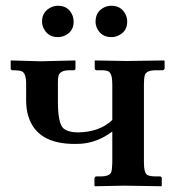

<svg xmlns="http://www.w3.org/2000/svg" viewBox="-20 -646 621 667"><path d="M312 -570.8Q312 -607.4 344.7 -621.6Q355.5 -626 367.2 -626Q402.3 -626 417 -594.2Q421.9 -582.5 421.9 -570.8Q421.9 -536.1 390.1 -522Q379.4 -517.1 367.2 -517.1Q331.5 -517.1 316.9 -548.3Q312 -559.1 312 -570.8ZM126 -570.8Q126 -606 158.2 -621.1Q169.9 -626 181.2 -626Q217.8 -626 231.4 -593.3Q235.8 -582.5 235.8 -570.8Q235.8 -536.1 204.6 -522Q192.9 -517.1 181.2 -517.1Q146 -517.1 131.3 -548.3Q126 -559.6 126 -570.8ZM370.1 -354Q370.1 -391.6 356 -398.4Q346.7 -402.3 330.1 -401.9H314Q309.6 -403.8 309.1 -407.2V-434.1L310.1 -436L419.9 -434.1L549.8 -436L551.8 -434.1V-407.2Q549.8 -402.8 545.9 -401.9H521Q489.3 -401.9 483.4 -385.7Q480 -375 480 -354V-81.1Q480 -44.4 492.7 -37.6Q502.4 -33.2 521 -33.2H537.1Q541.5 -31.7 542 -27.8V-1L540 1Q539.1 1 412.1 -1L310.1 1L308.1 -1V-26.9Q309.6 -31.7 313 -33.2H330.1Q361.3 -33.2 366.7 -48.8Q369.6 -59.1 370.1 -81.1V-189Q318.4 -150.4 259.8 -146.5Q249.5 -146 238.8 -146Q107.4 -146 78.1 -243.2Q70.8 -268.1 70.8 -296.9V-355Q70.8 -392.1 55.2 -398.4Q45.9 -401.9 29.8 -401.9H22Q17.6 -403.8 17.1 -407.2V-434.1L18.1 -436L121.1 -433.1L241.2 -436L242.2 -434.1V-408.2Q242.2 -402.3 235.8 -401.9H221.2Q188.5 -401.9 183.1 -382.3Q181.2 -373.5 181.2 -359.9V-293Q181.2 -218.8 199.7 -200.7Q215.8 -186.5 250 -186Q325.7 -187 370.1 -229Z"/></svg>

Font: Linux Libertine O
Style: Bold
Weight: 700
Designer: Philipp H. Poll
Foundry: Philipp H. Poll
Version: Version 5.0.0